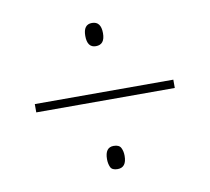

<svg xmlns="http://www.w3.org/2000/svg" viewBox="-56 -626 597 546"><g transform="rotate(-10 242.5 -353.0)"><path d="M242 -497Q268 -497 268 -530Q268 -564 242 -564Q217 -564 217 -531Q217 -497 242 -497ZM42 -341H442V-365H42ZM242 -142Q268 -142 268 -176Q268 -189 263 -199Q258 -209 242 -209Q217 -209 217 -175Q217 -162 221.5 -152Q226 -142 242 -142Z"/></g></svg>

Font: Noto Sans UI SemiCondensed Thin
Style: Italic
Weight: 250
Width: 4
Italic angle: -12°
Designer: Monotype Design Team
Foundry: Monotype Imaging Inc.
Version: Version 1.901